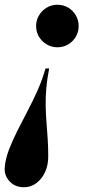

<svg xmlns="http://www.w3.org/2000/svg" viewBox="-49 -550 388 808"><path d="M51.5 238Q14.5 238 -8.8 213Q-32 188 -29 154Q-26 118.5 -11.5 80.5Q3 42.5 23.5 1.5Q44 -39.5 66.8 -82.5Q89.5 -125.5 109.5 -170.5Q129.5 -215.5 142.5 -262H158Q149 -217 145.8 -177.8Q142.5 -138.5 143.2 -102.8Q144 -67 146.8 -33Q149.5 1 151.8 36Q154 71 154 109Q154 144.5 140.8 173.8Q127.5 203 104.2 220.5Q81 238 51.5 238ZM192.5 -351Q168 -351 147.8 -363Q127.5 -375 115.2 -395.2Q103 -415.5 103 -440.5Q103 -465 115.2 -485.5Q127.5 -506 147.8 -518Q168 -530 192.5 -530Q217.5 -530 237.8 -518Q258 -506 270 -485.5Q282 -465 282 -440.5Q282 -415.5 270 -395.2Q258 -375 237.8 -363Q217.5 -351 192.5 -351Z"/></svg>

Font: Bodoni Moda 11pt
Style: Bold Italic
Weight: 700
Italic angle: -13°
Designer: Owen Earl
Foundry: indestructible type
Version: Version 2.004